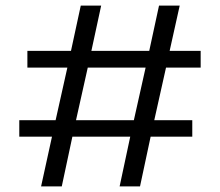

<svg xmlns="http://www.w3.org/2000/svg" viewBox="-20 -667 787 687"><path d="M166 -178H49V-237H179L221 -425H78V-485H234L269 -647H342L307 -485H514L549 -647H623L587 -485H698V-425H574L532 -237H668V-178H519L481 0H408L446 -178H239L201 0H127ZM459 -237 501 -425H294L252 -237Z"/></svg>

Font: Pridi Light
Style: Regular
Weight: 300
Designer: Katatrad Team
Foundry: CadsonDemak
Version: Version 1.003